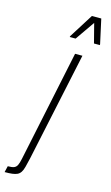

<svg xmlns="http://www.w3.org/2000/svg" viewBox="-228 -774 585 1010"><g transform="rotate(15 64.5 -269.0)"><path d="M-91 187 -83 153Q-60 153 -49 148.5Q-38 144 -32 132Q-26 120 -21 96L106 -510H146L20 82Q13 112 8 131.5Q3 151 -4.5 162Q-12 173 -23 178Q-34 183 -50 185Q-66 187 -91 187ZM56 -588 57 -593 140 -725H191L220 -593V-588H188L161 -693L88 -588Z"/></g></svg>

Font: Saira UltraCondensed ExtraLight
Style: Italic
Weight: 250
Width: 1
Italic angle: -12°
Designer: Hector Gatti with collaboration of the Omnibus-Type team
Foundry: Omnibus-Type
Version: Version 1.101